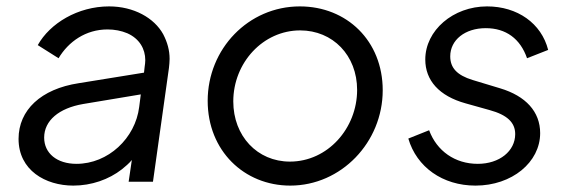

<svg xmlns="http://www.w3.org/2000/svg" viewBox="-20 -568 1781 600"><path d="M209 12C266 12 320 -7 361 -39C372 -48 383 -57 392 -68L382 0H458L508 -356C509 -366 510 -375 510 -384C510 -411 503 -436 490 -461C462 -512 398 -548 321 -548C223 -548 136 -495 98 -427L163 -386C194 -438 248 -476 316 -476C338 -476 359 -472 378 -464C416 -447 434 -415 434 -380C434 -373 433 -366 432 -359L430 -341L226 -308C108 -290 38 -224 38 -134C38 -36 122 12 209 12ZM420 -273 415 -234C403 -136 318 -56 219 -56C158 -56 118 -89 118 -138C118 -191 164 -230 240 -243Z M887 12C1046 12 1176 -123 1176 -286C1176 -440 1064 -548 917 -548C756 -548 629 -415 629 -253C629 -97 743 12 887 12ZM886 -63C784 -63 709 -143 709 -251C709 -372 802 -473 918 -473C1020 -473 1096 -395 1096 -287C1096 -167 1004 -63 886 -63Z M1466 12C1580 12 1668 -61 1668 -152C1668 -219 1623 -268 1543 -292L1457 -318C1408 -333 1387 -356 1387 -392C1387 -443 1433 -480 1498 -480C1561 -480 1606 -447 1627 -386L1693 -412C1672 -495 1597 -548 1502 -548C1396 -548 1309 -473 1309 -382C1309 -317 1352 -268 1435 -245L1510 -224C1565 -209 1590 -185 1590 -149C1590 -96 1541 -56 1473 -56C1402 -56 1345 -96 1321 -161L1256 -135C1282 -46 1363 12 1466 12Z"/></svg>

Font: Plus Jakarta Sans
Style: Italic
Weight: 400
Italic angle: -8°
Designer: Gumpita Rahayu
Foundry: Tokotype
Version: Version 2.071;gftools[0.9.30]